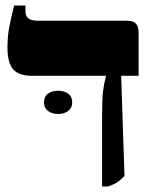

<svg xmlns="http://www.w3.org/2000/svg" viewBox="-20 -667 553 694"><path d="M349 -245Q349 -310 352.5 -338Q356 -366 363 -391V-393H96Q48 -393 27.5 -416.5Q7 -440 7 -495Q7 -531 12 -561Q17 -591 31 -647H72V-625Q72 -592 116 -592H441Q462 -592 471.5 -581.5Q481 -571 481 -548V-393H418L430 -31Q413 -14 402 -7Q391 0 370 7H349ZM190 -339Q212 -339 226.5 -328.5Q241 -318 241 -297Q241 -277 226.5 -266Q212 -255 190 -255Q168 -255 153.5 -266Q139 -277 139 -297Q139 -318 153.5 -328.5Q168 -339 190 -339Z"/></svg>

Font: Noto Serif Hebrew Black
Style: Regular
Weight: 900
Designer: Monotype Design Team
Foundry: Monotype Imaging Inc.
Version: Version 1.000